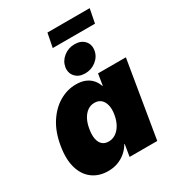

<svg xmlns="http://www.w3.org/2000/svg" viewBox="-211 -1019 1053 1153"><g transform="rotate(-30 316.0 -442.5)"><path d="M199.2 9.8Q136.2 9.8 91.8 -22.5Q47.4 -54.7 29.1 -116Q10.7 -177.2 25.4 -264.6Q40 -353 79.6 -414.1Q119.1 -475.1 173.8 -506.8Q228.5 -538.6 288.6 -538.6Q325.2 -538.6 351.8 -527.6Q378.4 -516.6 396 -496.8Q413.6 -477.1 422.4 -450.7H424.8L437.5 -529.3H630.4L542.5 0H350.6L364.3 -82H361.3Q345.2 -54.2 321 -33.7Q296.9 -13.2 266.1 -1.7Q235.4 9.8 199.2 9.8ZM289.1 -142.6Q315.9 -142.6 338.4 -157.5Q360.8 -172.4 376.5 -200Q392.1 -227.5 398.4 -264.6Q404.8 -302.7 397.9 -330.1Q391.1 -357.4 373.8 -372.3Q356.4 -387.2 329.1 -387.2Q302.7 -387.2 281.5 -372.3Q260.3 -357.4 245.6 -330.1Q231 -302.7 225.1 -264.6Q218.8 -227.1 224.1 -199.7Q229.5 -172.4 245.8 -157.5Q262.2 -142.6 289.1 -142.6ZM371.6 -567.4Q328.6 -567.4 304.4 -593.8Q280.3 -620.1 286.1 -659.7Q293 -699.2 325.9 -725.3Q358.9 -751.5 402.3 -751.5Q445.8 -751.5 470 -725.3Q494.1 -699.2 487.8 -659.7Q481.4 -620.1 448.2 -593.8Q415 -567.4 371.6 -567.4ZM589.8 -893.6 570.8 -796.9H277.8L296.9 -893.6Z"/></g></svg>

Font: Inter 24pt Black
Style: Italic
Weight: 900
Italic angle: -9.3988°
Designer: Rasmus Andersson
Foundry: rsms
Version: Version 4.001;git-66647c0bb